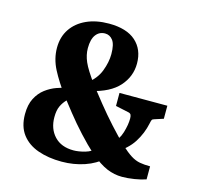

<svg xmlns="http://www.w3.org/2000/svg" viewBox="-91 -678 802 783"><g transform="rotate(15 310.0 -286.0)"><path d="M555 -254Q547 -252 545 -247.5Q543 -243 541 -233Q532 -189 507.5 -150.5Q483 -112 433 -83L404 -48Q376 -20 330.5 -4.5Q285 11 234 11Q178 11 134 -4.5Q90 -20 65 -53Q40 -86 40 -138Q40 -178 54 -205Q68 -232 90 -248.5Q112 -265 136 -273.5Q160 -282 180 -286L250 -327Q288 -355 302.5 -393Q317 -431 317 -465Q317 -506 304 -523Q291 -540 271 -540Q247 -540 232.5 -521Q218 -502 218 -464Q218 -436 230.5 -407Q243 -378 282 -325Q303 -298 333.5 -260Q364 -222 398 -184.5Q432 -147 461 -119Q487 -95 506 -83Q525 -71 544 -67.5Q563 -64 588 -64V-9Q568 -2 540 2.5Q512 7 488 7Q455 7 424 -6Q393 -19 352 -53Q320 -82 286 -119Q252 -156 224 -191.5Q196 -227 178 -250Q141 -300 118.5 -343.5Q96 -387 96 -433Q96 -479 118.5 -512.5Q141 -546 181.5 -564.5Q222 -583 276 -583Q351 -583 389.5 -548.5Q428 -514 428 -455Q428 -400 390.5 -358Q353 -316 274 -298L216 -261Q203 -249 189.5 -235.5Q176 -222 167.5 -204Q159 -186 159 -157Q159 -108 188 -77Q217 -46 269 -46Q290 -46 317 -53.5Q344 -61 369 -84L412 -114Q439 -138 449 -171.5Q459 -205 459 -231Q459 -241 456.5 -246.5Q454 -252 446 -254L390 -266V-321H592V-266Z"/></g></svg>

Font: Yrsa
Style: Regular
Weight: 400
Designer: Anna Giedrys (Yrsa+Rasa design), David Brezina (Yrsa art-direction, Rasa art-direction, design)
Foundry: Rosetta Type Foundry
Version: Version 2.004